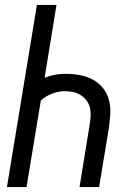

<svg xmlns="http://www.w3.org/2000/svg" viewBox="-20 -755 540 775"><path d="M8 0 129 -735H208L160 -441Q180 -449 200.5 -453Q221 -457 242 -457Q272 -457 301 -452Q330 -447 354 -434Q378 -421 395.5 -399.5Q413 -378 420 -351Q427 -324 425 -294Q423 -264 419 -235L380 0H301L341 -246Q344 -264 345.5 -282Q347 -300 344 -316.5Q341 -333 331 -347Q321 -361 307.5 -370Q294 -379 277.5 -383Q261 -387 243 -387Q217 -387 191.5 -377.5Q166 -368 145 -350L87 0Z"/></svg>

Font: Iosevka Oblique
Style: Regular
Weight: 400
Italic angle: -9°
Monospace: yes
Designer: Belleve Invis
Foundry: Belleve Invis
Version: Version 32.5.0; ttfautohint (v1.8.4)